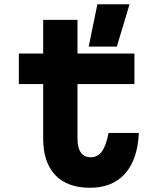

<svg xmlns="http://www.w3.org/2000/svg" viewBox="-20 -868 740 907"><path d="M346 -774V-615H615V-471H346V-214Q346 -170 362 -147.5Q378 -125 409 -125Q441 -125 461 -152Q481 -179 493 -240H636Q630 -114 570.5 -47.5Q511 19 405 19Q298 19 241 -41Q184 -101 184 -213V-471H69V-615H184V-774ZM399 -648 440 -848H592L532 -648Z"/></svg>

Font: Martian Mono
Style: Bold
Weight: 700
Designer: Roman Shamin
Foundry: Evil Martians
Version: Version 1.000